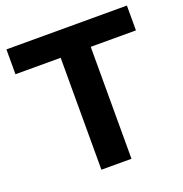

<svg xmlns="http://www.w3.org/2000/svg" viewBox="-127 -817 886 930"><g transform="rotate(-20 316.0 -352.5)"><path d="M239 0V-577H6V-705H627V-577H394V0Z"/></g></svg>

Font: Nunito Sans ExtraBold
Style: Regular
Weight: 800
Designer: Vernon Adams
Foundry: Vernon Adams
Version: Version 3.101; ttfautohint (v1.8.4.7-5d5b);gftools[0.9.27]